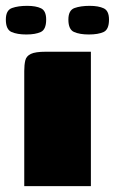

<svg xmlns="http://www.w3.org/2000/svg" viewBox="-43 -637 393 657"><path d="M40 0Q40 -99 40 -197.5Q40 -296 40 -394Q40 -415 43.5 -430Q47 -445 62.5 -452.5Q78 -460 114 -460H268V0ZM261 -519Q230 -519 210.5 -527.5Q191 -536 191 -570Q191 -602 212 -609.5Q233 -617 264 -617Q294 -617 312 -608.5Q330 -600 330 -570Q330 -536 311.5 -527.5Q293 -519 261 -519ZM47 -519Q16 -519 -3.5 -527.5Q-23 -536 -23 -570Q-23 -602 -2 -609.5Q19 -617 50 -617Q80 -617 97.5 -608.5Q115 -600 115 -570Q115 -536 96.5 -527.5Q78 -519 47 -519Z"/></svg>

Font: Genos Black
Style: Regular
Weight: 900
Designer: Robert E. Leuschke
Foundry: Robert E. Leuschke
Version: Version 1.010